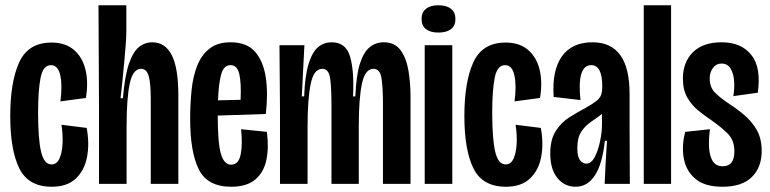

<svg xmlns="http://www.w3.org/2000/svg" viewBox="-20 -700 2932 731"><path d="M177 11Q88 11 53.5 -59Q19 -129 19 -258Q19 -389 53.5 -463.5Q88 -538 176 -538Q229 -538 261.5 -510Q294 -482 305.5 -434.5Q317 -387 307 -327L210 -314Q218 -374 209.5 -413Q201 -452 174 -452Q144 -452 134.5 -404Q125 -356 125 -271Q125 -170 136.5 -122Q148 -74 176 -74Q196 -74 206 -95.5Q216 -117 218 -151.5Q220 -186 214 -225L310 -213Q321 -154 311.5 -103Q302 -52 269 -20.5Q236 11 177 11Z M357 0V-281L355 -680H461V-581Q461 -560 458.5 -527.5Q456 -495 452.5 -458Q449 -421 445.5 -386Q442 -351 439 -326H448Q455 -410 470.5 -456Q486 -502 508.5 -520.5Q531 -539 560 -539Q609 -539 634 -490Q659 -441 659 -336V0H554V-323Q554 -384 546 -411Q538 -438 517 -438Q486 -438 474 -382Q462 -326 462 -220V0Z M860 11Q770 11 737 -55Q704 -121 704 -247Q704 -305 709.5 -358Q715 -411 731.5 -451.5Q748 -492 778.5 -515.5Q809 -539 858 -539Q920 -539 951.5 -502.5Q983 -466 992 -404.5Q1001 -343 992 -266L809 -260Q809 -156 821 -114.5Q833 -73 860 -73Q888 -73 896 -110.5Q904 -148 898 -208L996 -198Q1004 -140 994.5 -92.5Q985 -45 952.5 -17Q920 11 860 11ZM858 -452Q831 -452 821.5 -415Q812 -378 810 -318L896 -320Q899 -385 891 -418.5Q883 -452 858 -452Z M1046 0V-285L1044 -528H1139L1129 -333H1138Q1141 -412 1155 -457Q1169 -502 1191 -520.5Q1213 -539 1243 -539Q1297 -539 1313 -484Q1329 -429 1324 -333H1333Q1336 -412 1350 -456.5Q1364 -501 1387 -520Q1410 -539 1441 -539Q1483 -539 1505 -509Q1527 -479 1535 -431.5Q1543 -384 1543 -332V0H1438V-304Q1438 -366 1432.5 -402Q1427 -438 1402 -438Q1370 -438 1358 -381.5Q1346 -325 1346 -221V0H1242V-300Q1242 -364 1237 -401Q1232 -438 1207 -438Q1175 -438 1163 -381Q1151 -324 1151 -217V0Z M1597 0V-528H1702V0ZM1649 -576Q1619 -576 1602 -589Q1585 -602 1585 -628Q1585 -653 1602 -666.5Q1619 -680 1649 -680Q1680 -680 1697 -666.5Q1714 -653 1714 -628Q1714 -602 1697 -589Q1680 -576 1649 -576Z M1906 11Q1817 11 1782.5 -59Q1748 -129 1748 -258Q1748 -389 1782.5 -463.5Q1817 -538 1905 -538Q1958 -538 1990.5 -510Q2023 -482 2034.5 -434.5Q2046 -387 2036 -327L1939 -314Q1947 -374 1938.5 -413Q1930 -452 1903 -452Q1873 -452 1863.5 -404Q1854 -356 1854 -271Q1854 -170 1865.5 -122Q1877 -74 1905 -74Q1925 -74 1935 -95.5Q1945 -117 1947 -151.5Q1949 -186 1943 -225L2039 -213Q2050 -154 2040.5 -103Q2031 -52 1998 -20.5Q1965 11 1906 11Z M2172 11Q2129 11 2102 -22.5Q2075 -56 2075 -115Q2075 -169 2096 -201.5Q2117 -234 2148 -253.5Q2179 -273 2209 -289Q2236 -304 2250 -315Q2264 -326 2268.5 -338.5Q2273 -351 2273 -371Q2273 -452 2231 -452Q2176 -452 2190 -319L2088 -331Q2081 -431 2119 -485Q2157 -539 2236 -539Q2377 -539 2377 -343V-222Q2377 -166 2377.5 -110.5Q2378 -55 2378 0H2282Q2284 -41 2286 -82Q2288 -123 2291 -164H2283Q2273 -74 2244.5 -31.5Q2216 11 2172 11ZM2212 -77Q2231 -77 2244 -101.5Q2257 -126 2264.5 -161.5Q2272 -197 2272 -228V-266Q2252 -251 2230 -236Q2208 -221 2193 -198.5Q2178 -176 2178 -136Q2178 -103 2188.5 -90Q2199 -77 2212 -77Z M2431 0V-680H2535V0Z M2731 11Q2662 11 2626.5 -20Q2591 -51 2583 -99Q2575 -147 2589 -198L2683 -208Q2678 -172 2679.5 -140Q2681 -108 2693 -87.5Q2705 -67 2732 -67Q2776 -67 2776 -124Q2776 -166 2750.5 -191.5Q2725 -217 2686 -244Q2662 -260 2637.5 -280Q2613 -300 2596.5 -329Q2580 -358 2580 -401Q2580 -463 2618 -501Q2656 -539 2728 -539Q2802 -539 2840.5 -491Q2879 -443 2865 -347L2772 -334Q2777 -363 2775 -391.5Q2773 -420 2761.5 -439Q2750 -458 2727 -458Q2707 -458 2694.5 -441.5Q2682 -425 2682 -401Q2682 -366 2705 -344.5Q2728 -323 2760 -302Q2788 -284 2815.5 -260.5Q2843 -237 2861.5 -204.5Q2880 -172 2880 -125Q2880 -63 2842.5 -26Q2805 11 2731 11Z"/></svg>

Font: Bricolage Grotesque 96pt Condensed Medium
Style: Regular
Weight: 500
Width: 3
Designer: Mathieu Triay
Foundry: Atelier Triay
Version: Version 1.001; ttfautohint (v1.8.4.7-5d5b);gftools[0.9.33.de